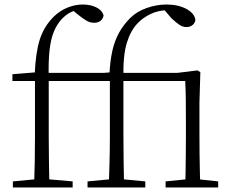

<svg xmlns="http://www.w3.org/2000/svg" viewBox="-20 -831 1033 851"><path d="M37 0V-27L154 -38H176L302 -27V0ZM131 0Q133 -56 134 -113Q135 -170 135 -226V-472H35V-502L158 -512L134 -500V-504Q138 -599 156.5 -656.5Q175 -714 218 -757Q246 -784 279.5 -797.5Q313 -811 347 -811Q381 -811 406.5 -798.5Q432 -786 439 -764Q438 -750 427 -740Q416 -730 397 -730Q380 -730 364 -739Q348 -748 326 -766L299 -788V-798H338V-789Q314 -787 294 -777Q274 -767 256 -749Q233 -725 219 -691.5Q205 -658 199.5 -607.5Q194 -557 196 -482V-226Q196 -170 197 -113Q198 -56 199 0ZM166 -472V-508H477V-472ZM368 0V-27L485 -38H508L624 -27V0ZM462 0Q464 -56 465.5 -113Q467 -170 467 -226V-472H367V-502L489 -512L465 -500Q468 -563 478.5 -608Q489 -653 508.5 -687.5Q528 -722 557 -751Q586 -780 630 -795.5Q674 -811 718 -811Q770 -811 806 -791.5Q842 -772 846 -743Q845 -730 834 -720.5Q823 -711 806 -711Q790 -711 774.5 -721.5Q759 -732 739 -751L706 -790V-797H723V-786Q681 -785 647.5 -769Q614 -753 589 -727Q558 -694 541.5 -639Q525 -584 527 -484V-226Q527 -170 528 -113Q529 -56 530 0ZM714 0V-27L823 -38H844L947 -27V0ZM801 0Q802 -24 802.5 -64.5Q803 -105 803.5 -149Q804 -193 804 -226V-285Q804 -342 803.5 -386.5Q803 -431 801 -472H497V-508H766L855 -519L868 -511L864 -377V-226Q864 -193 864.5 -149Q865 -105 866 -64.5Q867 -24 868 0Z"/></svg>

Font: Noto Serif KR ExtraLight
Style: Regular
Weight: 200
Designer: Ryoko NISHIZUKA 西塚涼子 (kana & ideographs); Frank Grießhammer (Latin, Greek & Cyrillic); Wenlong ZHANG 张文龙 (bopomofo); San
Foundry: Adobe
Version: Version 2.002-H1;hotconv 1.1.0;makeotfexe 2.6.0